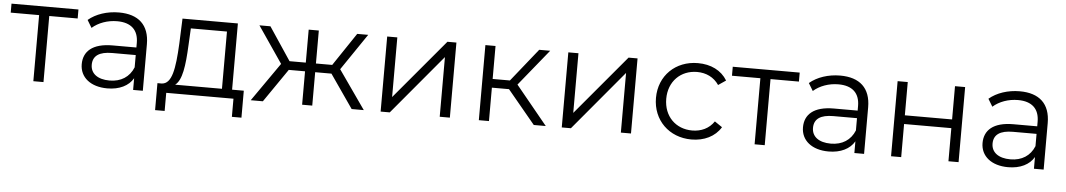

<svg xmlns="http://www.w3.org/2000/svg" viewBox="-36 -871 7440 1340"><g transform="rotate(5 3683.5 -201.5)"><path d="M2 -463H201V0H272V-463H471V-526H2Z M719 5C804 5 868 -27 900 -82V0H968V-326C968 -461 892 -530 755 -530C672 -530 594 -504 541 -459L573 -406C617 -445 681 -468 748 -468C845 -468 897 -420 897 -329V-297H730C589 -297 527 -237 527 -148C527 -56 602 5 719 5ZM597 -150C597 -213 642 -244 732 -244H897V-158C869 -89 810 -51 730 -51C646 -51 597 -89 597 -150Z M1132 127V0H1603V127H1670V-62H1588V-526H1200L1193 -350C1184 -170 1166 -66 1095 -62H1065V127ZM1189 -62C1237 -98 1251 -197 1258 -346L1264 -463H1517V-62Z M1809 0 1970 -234H2084V0H2155V-234H2269L2431 0H2516L2327 -270L2501 -526H2424L2269 -295H2155V-526H2084V-295H1970L1816 -526H1739L1913 -271L1724 0Z M2634 -526V0H2698L3048 -418V0H3119V-526H3056L2705 -108V-526Z M3322 -526V0H3393V-234H3513L3707 0H3791L3569 -271L3776 -526H3699L3514 -295H3393V-526Z M3903 -526V0H3967L4317 -418V0H4388V-526H4325L3974 -108V-526Z M4811 5C4900 5 4976 -31 5017 -99L4964 -135C4929 -83 4874 -58 4811 -58C4696 -58 4612 -140 4612 -263C4612 -385 4696 -468 4811 -468C4874 -468 4929 -442 4964 -390L5017 -426C4976 -494 4902 -530 4811 -530C4655 -530 4540 -419 4540 -263C4540 -107 4655 5 4811 5Z M5055 -463H5254V0H5325V-463H5524V-526H5055Z M5772 5C5857 5 5921 -27 5953 -82V0H6021V-326C6021 -461 5945 -530 5808 -530C5725 -530 5647 -504 5594 -459L5626 -406C5670 -445 5734 -468 5801 -468C5898 -468 5950 -420 5950 -329V-297H5783C5642 -297 5580 -237 5580 -148C5580 -56 5655 5 5772 5ZM5650 -150C5650 -213 5695 -244 5785 -244H5950V-158C5922 -89 5863 -51 5783 -51C5699 -51 5650 -89 5650 -150Z M6210 0H6281V-232H6612V0H6683V-526H6612V-293H6281V-526H6210Z M7030 5C7115 5 7179 -27 7211 -82V0H7279V-326C7279 -461 7203 -530 7066 -530C6983 -530 6905 -504 6852 -459L6884 -406C6928 -445 6992 -468 7059 -468C7156 -468 7208 -420 7208 -329V-297H7041C6900 -297 6838 -237 6838 -148C6838 -56 6913 5 7030 5ZM6908 -150C6908 -213 6953 -244 7043 -244H7208V-158C7180 -89 7121 -51 7041 -51C6957 -51 6908 -89 6908 -150Z"/></g></svg>

Font: Malon Grotesk
Style: Regular
Weight: 400
Designer: Julieta Ulanovsky
Foundry: Julieta Ulanovsky
Version: Version 7.200